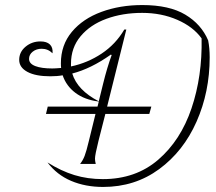

<svg xmlns="http://www.w3.org/2000/svg" viewBox="-20 -730 855 760"><path d="M810 -503Q810 -366 758 -248.5Q706 -131 610 -60.5Q514 10 388 10Q318 10 261.5 -14Q205 -38 168 -87Q222 -53 274.5 -37Q327 -21 387 -21Q517 -21 606 -97.5Q695 -174 738 -301Q781 -428 778 -578Q745 -624 682 -651.5Q619 -679 543 -679Q465 -679 401 -655.5Q337 -632 299 -586.5Q261 -541 261 -478V-467Q327 -481 382.5 -518Q438 -555 472 -613H480L404 -308H579L571 -279H397L370 -173Q356 -117 356 -102Q356 -93 359 -81H297Q308 -95 315 -113Q322 -131 332 -173L358 -279H162L169 -308H366L371 -328Q315 -335 278.5 -362.5Q242 -390 228 -432Q207 -428 179 -428Q121 -428 88.5 -445.5Q56 -463 56 -493Q56 -524 81 -545Q106 -566 140 -566Q165 -566 177.5 -554Q190 -542 188 -519Q170 -537 145 -537Q124 -537 109.5 -525.5Q95 -514 95 -497Q95 -478 119.5 -468.5Q144 -459 187 -459Q198 -459 222 -461Q221 -467 221 -479Q221 -552 264.5 -604Q308 -656 381.5 -683Q455 -710 543 -710Q650 -710 713.5 -672Q777 -634 804 -570Q810 -540 810 -503ZM266 -439Q286 -373 371 -329L388 -398Q404 -463 422 -512L419 -514Q340 -458 266 -439Z"/></svg>

Font: Srisakdi
Style: Regular
Weight: 400
Designer: Cadson Demak Co.,Ltd.
Foundry: Cadson Demak Co.,Ltd.
Version: Version 1.000